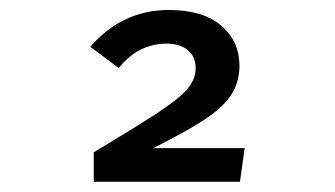

<svg xmlns="http://www.w3.org/2000/svg" viewBox="-20 -678 655 375"><path d="M447.7 -549.7Q447.7 -517.9 431.8 -493.1Q415.9 -468.2 379 -444.1Q342.1 -420 279 -388.7H457.9L448.7 -323.1H163.1V-380.5Q243.6 -428.7 286.7 -456.9Q329.7 -485.1 345.9 -504.1Q362.1 -523.1 362.1 -545.1Q362.1 -567.2 346.9 -580Q331.8 -592.8 304.6 -592.8Q280.5 -592.8 257.2 -582.3Q233.8 -571.8 211.8 -545.1L156.4 -586.7Q219 -658.5 309.7 -658.5Q376.4 -658.5 412.1 -627.9Q447.7 -597.4 447.7 -549.7Z"/></svg>

Font: Fira Code Retina
Style: Regular
Weight: 450
Monospace: yes
Designer: Carrois Corporate, Edenspiekermann AG, Nikita Prokopov
Foundry: Carrois Corporate, Edenspiekermann AG, Nikita Prokopov
Version: Version 6.002